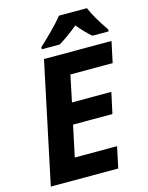

<svg xmlns="http://www.w3.org/2000/svg" viewBox="-135 -1014 846 1097"><g transform="rotate(-15 288.0 -465.5)"><path d="M488.8 -931.2Q515.1 -868.7 574.7 -783.2V-771H478Q447.3 -796.9 398.9 -853Q347.2 -809.1 285.6 -771H179.7V-783.2Q210.4 -811 253.9 -854.5Q297.4 -897.9 323.7 -931.2ZM176.8 -713.9H576.2L549.8 -589.8H299.8L267.1 -433.1H500L473.1 -309.1H240.2L201.2 -125H451.2L424.8 0H25.9Z"/></g></svg>

Font: Open Sans Hebrew
Style: Bold Italic
Weight: 700
Italic angle: -12°
Foundry: Ascender Corporation, Yanek Iontef
Version: Version 2.001;PS 002.001;hotconv 1.0.70;makeotf.lib2.5.58329